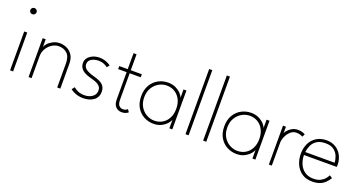

<svg xmlns="http://www.w3.org/2000/svg" viewBox="-40 -1291 3578 1905"><g transform="rotate(20 1749.0 -338.0)"><path d="M74.5 0V-410.5H106.5V0ZM91 -598.5Q77.5 -598.5 68 -608Q58.5 -617.5 58.5 -631Q58.5 -645 68.2 -654.5Q78 -664 91 -664Q100 -664 107.8 -659.5Q115.5 -655 120.2 -647.8Q125 -640.5 125 -631Q125 -617.5 115 -608Q105 -598.5 91 -598.5Z M449 -422.5Q486.5 -422.5 522.5 -406Q558.5 -389.5 581.8 -353.8Q605 -318 605 -261V0H572V-250.5Q572 -326 537 -358.2Q502 -390.5 448 -390.5Q412 -390.5 378.5 -369.5Q345 -348.5 323.2 -312.5Q301.5 -276.5 301.5 -232V0H269.5V-410.5H301.5V-326.5Q304.5 -344.5 325 -367Q345.5 -389.5 378 -406Q410.5 -422.5 449 -422.5Z M869 -422.5Q894.5 -422.5 917.5 -416.2Q940.5 -410 958.5 -400.8Q976.5 -391.5 986.5 -383L965 -357Q954 -367.5 928 -379Q902 -390.5 869 -390.5Q825 -390.5 793.8 -371.5Q762.5 -352.5 762.5 -317Q762.5 -282.5 793.8 -262.2Q825 -242 874.5 -229Q911.5 -219.5 940.2 -205.8Q969 -192 985.5 -169.2Q1002 -146.5 1002 -109Q1002 -79 990 -56.2Q978 -33.5 956.8 -18.5Q935.5 -3.5 907.5 4.2Q879.5 12 847.5 12Q817 12 790.2 4.8Q763.5 -2.5 743.5 -13Q723.5 -23.5 712.5 -33L735.5 -62.5Q748.5 -48.5 778.5 -34.2Q808.5 -20 850 -20Q900.5 -20 934 -44.8Q967.5 -69.5 967.5 -109Q967.5 -138.5 951.5 -156Q935.5 -173.5 910 -183.8Q884.5 -194 856.5 -201Q829.5 -208 806.2 -217.5Q783 -227 765.5 -240.8Q748 -254.5 738.2 -273.5Q728.5 -292.5 728.5 -317.5Q728.5 -348.5 747.5 -372Q766.5 -395.5 798.5 -409Q830.5 -422.5 869 -422.5Z M1078 -410.5H1167.5V-579H1199.5V-410.5H1316.5V-378.5H1199.5V-101Q1199.5 -55.5 1216.5 -37.8Q1233.5 -20 1256.5 -20Q1280 -20 1291.5 -28Q1303 -36 1305 -38.5L1324.5 -12Q1322 -9.5 1313.5 -3.5Q1305 2.5 1290.8 7.2Q1276.5 12 1255.5 12Q1219 12 1193.2 -12.8Q1167.5 -37.5 1167.5 -93V-378.5H1078Z M1756.5 0V-91Q1753.5 -77 1733.2 -52.2Q1713 -27.5 1677 -7.8Q1641 12 1591.5 12Q1537 12 1489.8 -13Q1442.5 -38 1413.5 -86.5Q1384.5 -135 1384.5 -205Q1384.5 -275 1413.5 -323.5Q1442.5 -372 1489.8 -397.2Q1537 -422.5 1591.5 -422.5Q1641 -422.5 1677.2 -403.2Q1713.5 -384 1734.2 -359.5Q1755 -335 1756.5 -319V-410.5H1787.5V0ZM1416.5 -205Q1416.5 -147 1441.5 -105.5Q1466.5 -64 1506 -42Q1545.5 -20 1588.5 -20Q1636 -20 1673.5 -42.5Q1711 -65 1732.8 -106.5Q1754.5 -148 1754.5 -205Q1754.5 -262 1732.8 -303.5Q1711 -345 1673.5 -367.8Q1636 -390.5 1588.5 -390.5Q1545.5 -390.5 1506 -368.2Q1466.5 -346 1441.5 -304.5Q1416.5 -263 1416.5 -205Z M1959.5 0H1926.5V-688H1959.5Z M2146 0H2113V-688H2146Z M2633.5 0V-91Q2630.5 -77 2610.2 -52.2Q2590 -27.5 2554 -7.8Q2518 12 2468.5 12Q2414 12 2366.8 -13Q2319.5 -38 2290.5 -86.5Q2261.5 -135 2261.5 -205Q2261.5 -275 2290.5 -323.5Q2319.5 -372 2366.8 -397.2Q2414 -422.5 2468.5 -422.5Q2518 -422.5 2554.2 -403.2Q2590.5 -384 2611.2 -359.5Q2632 -335 2633.5 -319V-410.5H2664.5V0ZM2293.5 -205Q2293.5 -147 2318.5 -105.5Q2343.5 -64 2383 -42Q2422.5 -20 2465.5 -20Q2513 -20 2550.5 -42.5Q2588 -65 2609.8 -106.5Q2631.5 -148 2631.5 -205Q2631.5 -262 2609.8 -303.5Q2588 -345 2550.5 -367.8Q2513 -390.5 2465.5 -390.5Q2422.5 -390.5 2383 -368.2Q2343.5 -346 2318.5 -304.5Q2293.5 -263 2293.5 -205Z M2838 0H2807V-410.5H2838V-333.5H2835.5Q2837 -347 2853.2 -368Q2869.5 -389 2897.8 -405.8Q2926 -422.5 2963 -422.5Q2992 -422.5 3012 -415.5Q3032 -408.5 3039 -401.5L3023.5 -373Q3016.5 -378.5 2999 -384.5Q2981.5 -390.5 2956.5 -390.5Q2921.5 -390.5 2894.8 -365.5Q2868 -340.5 2853 -306Q2838 -271.5 2838 -243Z M3102 -208Q3102 -159.5 3120 -116.2Q3138 -73 3175 -46Q3212 -19 3268.5 -19Q3314 -19 3343.2 -34.5Q3372.5 -50 3389.2 -70.8Q3406 -91.5 3412.5 -107L3442 -87Q3422 -54.5 3397.5 -32.2Q3373 -10 3341.2 1Q3309.5 12 3267 12Q3202.5 12 3158 -18.2Q3113.5 -48.5 3090.8 -99.2Q3068 -150 3068 -210.5Q3068 -270.5 3091.2 -318.5Q3114.5 -366.5 3158.8 -394.5Q3203 -422.5 3265.5 -422.5Q3321 -422.5 3362.2 -396.8Q3403.5 -371 3426.5 -326.5Q3449.5 -282 3449.5 -225Q3449.5 -220.5 3449 -216.2Q3448.5 -212 3448.5 -208ZM3414 -240Q3413 -272.5 3399.2 -307.5Q3385.5 -342.5 3353.5 -366.8Q3321.5 -391 3265.5 -391Q3206.5 -391 3172.2 -367.5Q3138 -344 3122.8 -309Q3107.5 -274 3104.5 -240Z"/></g></svg>

Font: League Spartan Thin Thin
Style: Regular
Weight: 250
Version: Version 2.002